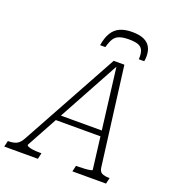

<svg xmlns="http://www.w3.org/2000/svg" viewBox="-211 -1042 1053 1165"><g transform="rotate(20 315.5 -459.5)"><path d="M442 -919Q396 -919 364 -904.5Q332 -890 313 -858.5Q294 -827 286 -777H320Q330 -814 343 -834Q356 -854 379.5 -862Q403 -870 440 -870Q480 -870 501.5 -861Q523 -852 530.5 -831.5Q538 -811 536 -777H571Q573 -787 573.5 -795Q574 -803 574 -810Q574 -845 560.5 -869Q547 -893 518.5 -906Q490 -919 442 -919ZM189 -294H488L490 -258H171ZM422 -703 433 -705 81 -60Q79 -54 90 -49Q101 -44 120.5 -41.5Q140 -39 163 -39H176L167 0H-50L-41 -39H-35Q-6 -39 15 -49Q36 -59 54 -93L396 -716H465L546 -85Q549 -56 566 -47.5Q583 -39 611 -39H616L607 0H390L399 -39H413Q436 -39 456.5 -40.5Q477 -42 489.5 -44.5Q502 -47 503 -50Z"/></g></svg>

Font: Roboto Serif 20pt Thin
Style: Italic
Weight: 250
Italic angle: -10°
Version: Version 1.007